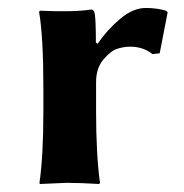

<svg xmlns="http://www.w3.org/2000/svg" viewBox="-20 -459 461 482"><path d="M225.1 -349.1Q249 -384.3 281.5 -411.6Q314 -439 346.2 -439Q373 -439 397 -432.1L400.9 -428.2L380.9 -325.2L362.8 -323.2Q338.9 -342.3 305.2 -341.8Q292 -341.8 275.4 -336.9Q258.8 -332 240 -310.1Q221.2 -288.1 221.2 -252.9V-180.2Q221.2 -71.3 231 0L229 2.9Q181.2 0 147 0L80.1 2.9L79.1 0Q88.9 -67.9 88.9 -180.2V-234.9Q88.9 -367.7 78.1 -429.2L80.1 -432.1Q165 -428.2 209 -435.1Q215.8 -435.1 217.8 -424.8Q220.7 -409.2 220.7 -352.1Z"/></svg>

Font: Linux Biolinum
Style: Bold
Weight: 700
Designer: Philipp H. Poll
Foundry: Philipp H. Poll
Version: Version 1.3.2 ; ttfautohint (v0.9)